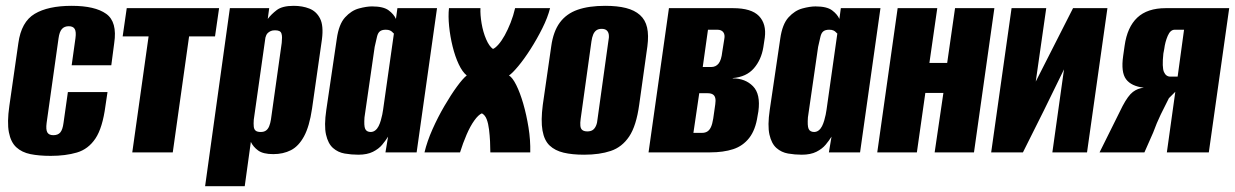

<svg xmlns="http://www.w3.org/2000/svg" viewBox="-20 -523 4239 659"><path d="M154 12Q114 12 84.5 6Q55 0 36 -17.5Q17 -35 10.5 -69Q4 -103 12 -159L43 -375Q53 -448 99 -475.5Q145 -503 226 -503Q306 -503 344.5 -475.5Q383 -448 372 -375L362 -299H226L239 -392Q242 -414 236.5 -423.5Q231 -433 216 -433Q201 -433 192.5 -423.5Q184 -414 181 -392L140 -101Q137 -78 142.5 -68.5Q148 -59 163 -59Q179 -59 187 -68.5Q195 -78 198 -101L213 -207H349L342 -160Q332 -84 307.5 -47.5Q283 -11 244 0.5Q205 12 154 12Z M434 0 490 -398H401L415 -495H732L718 -398H629L573 0Z M684 116 769 -495H904L899 -458Q911 -474 930 -488.5Q949 -503 988 -503Q1018 -503 1042 -493.5Q1066 -484 1078.5 -459.5Q1091 -435 1085 -388L1051 -150Q1042 -89 1023.5 -55Q1005 -21 978.5 -7.5Q952 6 918 6Q883 6 866 -6.5Q849 -19 841 -36L820 116ZM875 -70Q886 -70 893 -75Q900 -80 904 -90Q908 -100 910 -113L947 -376Q948 -387 948 -394.5Q948 -402 946 -408Q944 -414 938.5 -416.5Q933 -419 924 -419Q915 -419 909.5 -416.5Q904 -414 900 -410.5Q896 -407 894 -402.5Q892 -398 891 -394L851 -112Q850 -98 851 -88.5Q852 -79 857.5 -74.5Q863 -70 875 -70Z M1210 8Q1186 8 1163 4Q1140 0 1123 -15Q1106 -30 1099 -61Q1092 -92 1100 -146L1136 -390Q1143 -440 1164.5 -463.5Q1186 -487 1212 -494Q1238 -501 1257 -501Q1296 -501 1314 -487.5Q1332 -474 1339 -458L1344 -495H1480L1410 0H1303L1312 -54Q1304 -41 1292 -26.5Q1280 -12 1260 -2Q1240 8 1210 8ZM1252 -70Q1261 -70 1268 -75.5Q1275 -81 1279.5 -90Q1284 -99 1287 -109.5Q1290 -120 1292 -129.5Q1294 -139 1295 -147L1332 -408Q1330 -409 1327 -412.5Q1324 -416 1318.5 -418.5Q1313 -421 1304 -421Q1291 -421 1284 -415.5Q1277 -410 1274 -397Q1271 -384 1266 -362L1231 -120Q1230 -106 1230.5 -96Q1231 -86 1233.5 -80.5Q1236 -75 1241 -72.5Q1246 -70 1252 -70Z M1437 0Q1446 -38 1464.5 -79.5Q1483 -121 1505.5 -159.5Q1528 -198 1548.5 -226Q1569 -254 1582 -264Q1567 -276 1554.5 -302.5Q1542 -329 1533.5 -363.5Q1525 -398 1521.5 -433Q1518 -468 1521 -495H1629Q1628 -472 1633 -442.5Q1638 -413 1648.5 -388.5Q1659 -364 1672 -355Q1680 -358 1691 -370.5Q1702 -383 1712.5 -402Q1723 -421 1732.5 -445Q1742 -469 1748 -495H1868Q1860 -463 1841.5 -426Q1823 -389 1801 -354.5Q1779 -320 1758.5 -295.5Q1738 -271 1727 -264Q1739 -257 1752 -231Q1765 -205 1776 -167Q1787 -129 1794 -85.5Q1801 -42 1800 0H1663Q1663 -17 1662 -37.5Q1661 -58 1658.5 -78.5Q1656 -99 1650.5 -113.5Q1645 -128 1634 -134Q1622 -129 1608 -109.5Q1594 -90 1581.5 -61Q1569 -32 1559 0Z M1985 8Q1944 8 1914.5 1Q1885 -6 1866.5 -23.5Q1848 -41 1842 -75Q1836 -109 1843 -163L1872 -364Q1879 -415 1901.5 -445.5Q1924 -476 1962.5 -489.5Q2001 -503 2057 -503Q2099 -503 2128.5 -495.5Q2158 -488 2176.5 -471.5Q2195 -455 2201 -428.5Q2207 -402 2202 -364L2174 -164Q2164 -91 2139.5 -54.5Q2115 -18 2076.5 -5Q2038 8 1985 8ZM1996 -72Q2007 -72 2014 -76.5Q2021 -81 2025.5 -91Q2030 -101 2031 -115L2068 -381Q2071 -395 2069.5 -404.5Q2068 -414 2062 -419Q2056 -424 2045 -424Q2034 -424 2027 -419Q2020 -414 2016 -404.5Q2012 -395 2010 -381L1973 -115Q1971 -101 1972 -91Q1973 -81 1979 -76.5Q1985 -72 1996 -72Z M2206 0 2276 -495H2496Q2559 -495 2585 -468Q2611 -441 2605 -394L2600 -361Q2593 -318 2567.5 -288.5Q2542 -259 2495 -255V-254Q2538 -254 2564.5 -227Q2591 -200 2583 -141L2580 -124Q2573 -77 2551.5 -49.5Q2530 -22 2496.5 -11Q2463 0 2417 0ZM2360 -67H2390Q2400 -67 2407.5 -71.5Q2415 -76 2420 -86.5Q2425 -97 2428 -116L2435 -165Q2437 -178 2435 -186.5Q2433 -195 2426.5 -199Q2420 -203 2409 -203H2380ZM2392 -293H2421Q2437 -293 2446.5 -305Q2456 -317 2459 -345L2466 -389Q2469 -404 2462.5 -412.5Q2456 -421 2442 -421H2410Z M2732 8Q2708 8 2685 4Q2662 0 2645 -15Q2628 -30 2621 -61Q2614 -92 2622 -146L2658 -390Q2665 -440 2686.5 -463.5Q2708 -487 2734 -494Q2760 -501 2779 -501Q2818 -501 2836 -487.5Q2854 -474 2861 -458L2866 -495H3002L2932 0H2825L2834 -54Q2826 -41 2814 -26.5Q2802 -12 2782 -2Q2762 8 2732 8ZM2774 -70Q2783 -70 2790 -75.5Q2797 -81 2801.5 -90Q2806 -99 2809 -109.5Q2812 -120 2814 -129.5Q2816 -139 2817 -147L2854 -408Q2852 -409 2849 -412.5Q2846 -416 2840.5 -418.5Q2835 -421 2826 -421Q2813 -421 2806 -415.5Q2799 -410 2796 -397Q2793 -384 2788 -362L2753 -120Q2752 -106 2752.5 -96Q2753 -86 2755.5 -80.5Q2758 -75 2763 -72.5Q2768 -70 2774 -70Z M2991 0 3061 -495H3197L3170 -307H3231L3258 -495H3393L3323 0H3188L3218 -204H3156L3127 0Z M3382 0 3452 -495H3571L3535 -243L3663 -495H3781L3711 0H3592L3632 -285Q3597 -213 3562 -142Q3527 -71 3491 0Z M3754 0 3833 -159Q3852 -195 3868.5 -207.5Q3885 -220 3906 -222Q3863 -227 3845 -251Q3827 -275 3835 -331L3840 -366Q3849 -430 3883.5 -462.5Q3918 -495 3981 -495H4199L4129 0H3985L4014 -208L3992 -186Q3978 -159 3964 -130Q3950 -101 3938 -68L3908 0ZM3997 -260H4022L4044 -421H4012Q3997 -421 3988 -400Q3979 -379 3976 -355L3973 -339Q3968 -292 3975 -276Q3982 -260 3997 -260Z"/></svg>

Font: Alumni Sans ExtraBold
Style: Italic
Weight: 800
Italic angle: -8°
Designer: Robert E. Leuschke
Foundry: Robert E. Leuschke
Version: Version 1.016